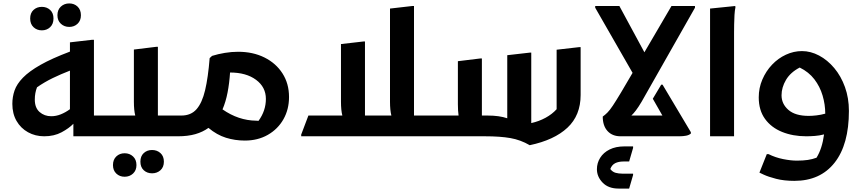

<svg xmlns="http://www.w3.org/2000/svg" viewBox="-20 -795 5029 1120"><path d="M645 0H408V-73Q383 -47 339.5 -23.5Q296 0 238 0Q186 0 143.5 -23.5Q101 -47 76.5 -89.5Q52 -132 52 -189Q52 -230 65 -267.5Q78 -305 114 -342Q150 -379 216 -416.5Q282 -454 388 -494V-548L518 -563H528V-121H665V-20ZM183 -214Q183 -166 211 -141.5Q239 -117 279 -117Q307 -117 334.5 -128Q362 -139 388 -158V-383Q334 -362 287.5 -339.5Q241 -317 196 -286Q183 -253 183 -214ZM384 -638Q355 -638 335 -656.5Q315 -675 315 -706Q315 -738 335 -756.5Q355 -775 384 -775Q413 -775 432.5 -756.5Q452 -738 452 -706Q452 -675 432.5 -656.5Q413 -638 384 -638ZM224 -618Q195 -618 175.5 -636.5Q156 -655 156 -687Q156 -719 175.5 -737Q195 -755 224 -755Q253 -755 272.5 -737Q292 -719 292 -687Q292 -655 272.5 -636.5Q253 -618 224 -618Z M645 -121H769Q761 -152 761 -202V-506L892 -522H901V-121H1038V-20L1018 0H625V-101ZM799 148Q799 116 818.5 98Q838 80 867 80Q896 80 916 98Q936 116 936 148Q936 180 916 198Q896 216 867 216Q838 216 818.5 198Q799 180 799 148ZM639 168Q639 136 658.5 117.5Q678 99 707 99Q736 99 756 117.5Q776 136 776 168Q776 199 756 217.5Q736 236 707 236Q678 236 658.5 217.5Q639 199 639 168Z M1369 -493Q1456 -493 1523 -459.5Q1590 -426 1628 -366.5Q1666 -307 1666 -229Q1666 -157 1633.5 -99.5Q1601 -42 1542.5 -8.5Q1484 25 1408 25Q1351 25 1298 8.5Q1245 -8 1196 -49Q1163 -25 1119.5 -12.5Q1076 0 1018 0V-101L1038 -121Q1094 -121 1126.5 -158Q1159 -195 1176.5 -269Q1194 -343 1203 -456L1217 -469Q1252 -480 1291.5 -486.5Q1331 -493 1369 -493ZM1475 -91Q1482 -90 1488 -90Q1531 -149 1531 -218Q1531 -287 1473.5 -329.5Q1416 -372 1322 -372Q1318 -310 1307.5 -255.5Q1297 -201 1278 -157Q1371 -92 1475 -91Z M2536 -20 2516 0H1737V-10L1779 -121H1977Q1969 -152 1969 -202V-538L2100 -553H2109V-121H2263Q2255 -152 2255 -202V-745L2385 -760H2395V-121H2536Z M3070 52Q3017 21 2957.5 10.5Q2898 0 2810 0H2514V-101L2534 -121H2655Q2653 -134 2652 -151Q2651 -168 2651 -187V-438L2782 -454H2791V-121H2824Q2893 -121 2939 -105V-473L3070 -488H3079V-77Q3124 -87 3162.5 -108Q3201 -129 3227 -158V-505L3358 -520H3367V-241Q3367 -122 3290 -50Q3213 22 3070 52Z M3600 0Q3552 0 3524 -30.5Q3496 -61 3496 -115Q3510 -125 3523.5 -138.5Q3537 -152 3555 -179Q3573 -206 3603 -256L3670 -370L3452 -750V-760H3593L3739 -490L3897 -760H4034V-750L3723 -202Q3704 -170 3689.5 -151Q3675 -132 3663 -121H3844L3788 -219L3837 -301H3845L4010 -24V-16Q4000 -7 3982.5 -3.5Q3965 0 3942 0ZM3462 192Q3462 156 3481 125.5Q3500 95 3536 77Q3572 59 3622 59H3673V68L3650 147H3618Q3588 147 3568.5 157Q3549 167 3540 191Q3553 208 3571 213Q3589 218 3611 218H3673V226L3650 305H3588Q3529 305 3495.5 270.5Q3462 236 3462 192Z M4122 -745 4269 -760 4270 -752Q4266 -734 4264.5 -707Q4263 -680 4262.5 -652Q4262 -624 4262 -604V0H4122Z M4614 260Q4553 260 4507 248Q4461 236 4435.5 224Q4410 212 4410 212L4453 104H4463Q4503 124 4548 133Q4593 142 4628 142Q4665 142 4692 138Q4719 134 4743 125Q4776 72 4787 -11Q4760 -4 4733 -2Q4706 0 4683 0Q4605 0 4542 -25.5Q4479 -51 4442.5 -101.5Q4406 -152 4406 -227Q4406 -282 4427 -331Q4448 -380 4483.5 -417.5Q4519 -455 4564.5 -476Q4610 -497 4658 -497Q4709 -497 4758 -471Q4807 -445 4846.5 -398Q4886 -351 4909 -287Q4932 -223 4932 -148Q4932 48 4848.5 154Q4765 260 4614 260ZM4539 -239Q4539 -189 4579 -154Q4619 -119 4698 -119Q4718 -119 4743.5 -122Q4769 -125 4794 -132Q4794 -185 4778.5 -237.5Q4763 -290 4730.5 -332.5Q4698 -375 4645 -401Q4591 -373 4565 -329Q4539 -285 4539 -239Z"/></svg>

Font: Kufam SemiBold
Style: Regular
Weight: 600
Designer: Wael Morcos, Artur Schmal
Foundry: Original Type
Version: Version 1.300; ttfautohint (v1.8.3)